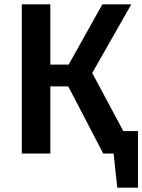

<svg xmlns="http://www.w3.org/2000/svg" viewBox="-20 -711 659 889"><path d="M619 158H523L506 0H458L296 -311H213V0H81V-691H213V-412H298L454 -691H588L407 -373L551 -104H619Z"/></svg>

Font: Trujillo Medium
Style: Regular
Weight: 500
Designer: Fira Sans original fonts by bBox Type GmbH, Carrois Corporate GbR, & Edenspiekermann AG / Changes by Cristiano Sobral
Foundry: Fira Sans original fonts by bBox Type GmbH, Carrois Corporate GbR, & Edenspiekermann AG / Changes by Cristiano Sobral
Version: Version 4.301;October 17, 2021;FontCreator 14.0.0.2814 64-bi